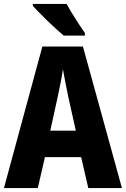

<svg xmlns="http://www.w3.org/2000/svg" viewBox="-20 -950 636 970"><path d="M426 0 390 -156H207L171 0H0L194 -715H399L596 0ZM326 -456Q319 -490 311 -530Q303 -570 298 -600Q294 -571 286 -531Q278 -491 271 -458L234 -290H363ZM317 -930Q328 -909 345 -881Q362 -853 380 -826Q398 -799 409 -783V-770H302Q288 -782 266 -801.5Q244 -821 221 -843.5Q198 -866 178 -886.5Q158 -907 146 -920V-930Z"/></svg>

Font: Noto Sans Myanmar Condensed ExtraBold
Style: Regular
Weight: 800
Width: 3
Designer: Monotype Design Team
Foundry: Monotype Imaging Inc.
Version: Version 2.107; ttfautohint (v1.8.4.7-5d5b)